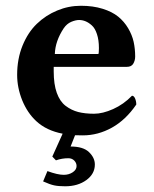

<svg xmlns="http://www.w3.org/2000/svg" viewBox="-20 -464 540 672"><path d="M175.8 97.2C189.8 92.3 204.3 89.8 219.2 89.8C227.7 89.8 234.6 92.6 240 98.1C245.4 103.7 248 110 248 117.2C248 125.7 243.6 132.9 234.6 138.9C225.7 144.9 215.2 147.9 203.1 147.9C188.8 147.9 169.8 143.6 146 134.8L130.9 170.9C146.8 178.1 159.7 182.7 169.7 184.8C179.6 186.9 192.4 188 208 188C237.6 188 262.4 180.7 282.2 166.3C302.1 151.8 312 133.6 312 111.8C312 96.2 305.3 81.8 291.7 68.6C278.2 55.4 256.7 48.8 227.1 48.8L242.7 9.3C248.5 9.6 257.6 9.8 270 9.8C305.5 9.8 339.4 0.7 371.8 -17.3C404.2 -35.4 432.6 -62.3 457 -98.1C457 -105.6 455.6 -112.6 452.9 -119.1C450.1 -125.7 446.5 -128.9 441.9 -128.9C422.4 -108.7 400.4 -93.2 376 -82.3C351.6 -71.4 329.3 -65.9 309.1 -65.9C287.9 -65.9 269.4 -68 253.7 -72C237.9 -76.1 223.2 -83.3 209.7 -93.5C196.2 -103.8 185.9 -119 178.7 -139.2C171.5 -159.3 168 -184.2 168 -213.9V-230H423.8C434.6 -230 442.1 -233.7 446.5 -241.2C450.9 -248.7 453.1 -257 453.1 -266.1C453.1 -284 451.3 -301.1 447.8 -317.4C444.2 -333.7 437.7 -349.6 428.5 -365.2C419.2 -380.9 407.6 -394.4 393.6 -405.8C379.6 -417.2 361.4 -426.4 339.1 -433.3C316.8 -440.3 291.5 -443.8 263.2 -443.8C234.5 -443.8 206.9 -438.3 180.2 -427.2C153.5 -416.2 129.7 -400.6 108.9 -380.6C88.1 -360.6 71.4 -335.1 58.8 -304.2C46.3 -273.3 40 -239.3 40 -202.1C40 -172.2 45.9 -142.6 57.6 -113.3C69.7 -83.7 86.1 -59.2 106.9 -40C130.7 -17.9 161.5 -3.3 199.2 3.9L163.1 84ZM171.9 -274.9C172.9 -305.2 183.3 -335.3 203.1 -365.2C210.3 -375.7 219 -383.1 229.2 -387.5C239.5 -391.8 248.7 -394 256.8 -394C264.3 -394 271.7 -392.6 279.1 -389.6C286.4 -386.7 293.8 -381.9 301.3 -375.2C308.8 -368.6 314.8 -358.4 319.3 -344.7C323.9 -331.1 326.2 -314.8 326.2 -295.9C326.2 -283.2 325.5 -276.2 324.2 -274.9Z"/></svg>

Font: Linux Biolinum G
Style: Bold
Weight: 700
Designer: Philipp H. Poll
Foundry: Philipp H. Poll
Version: Version 1.1.0